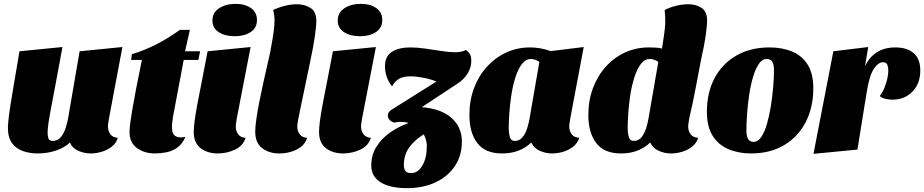

<svg xmlns="http://www.w3.org/2000/svg" viewBox="-20 -776 4794 996"><path d="M176 20Q134 20 98.5 7.5Q63 -5 42 -34Q21 -63 21 -113Q21 -135 27 -180.5Q33 -226 46.5 -306Q60 -386 81 -510L304 -532Q284 -422 269.5 -345.5Q255 -269 245.5 -219Q236 -169 231.5 -138Q227 -107 227 -88Q227 -72 231 -58.5Q235 -45 254 -45Q279 -45 295 -64Q311 -83 320 -110.5Q329 -138 333 -161L393 -510L615 -532L545 -160Q544 -152 542 -140Q540 -128 540 -118Q540 -98 552 -80.5Q564 -63 591 -61Q583 -33 559.5 -15Q536 3 507 11.5Q478 20 451 20Q417 20 385.5 6Q354 -8 343 -37Q315 -10 270.5 5Q226 20 176 20Z M784 20Q729 20 690.5 -8Q652 -36 652 -91Q652 -111 656 -140.5Q660 -170 665.5 -203Q671 -236 677 -266Q683 -296 686 -315L716 -465H660L664 -495Q790 -532 913 -621H965L940 -510H1018L1009 -465H933L877 -168Q876 -155 874 -142.5Q872 -130 872 -118Q872 -79 891.5 -69Q911 -59 942 -66Q926 -29 900 -10.5Q874 8 843.5 14Q813 20 784 20Z M1198 -588Q1148 -588 1115 -609Q1082 -630 1082 -670Q1082 -711 1117 -733.5Q1152 -756 1202 -756Q1251 -756 1282 -734Q1313 -712 1313 -672Q1313 -631 1280 -609.5Q1247 -588 1198 -588ZM1110 20Q1056 20 1020.5 -7.5Q985 -35 985 -92Q985 -113 989.5 -147.5Q994 -182 1001 -220.5Q1008 -259 1015 -293.5Q1022 -328 1026 -349L1057 -510L1280 -532L1208 -160Q1207 -152 1205 -140.5Q1203 -129 1203 -118Q1203 -98 1215 -80.5Q1227 -63 1254 -61Q1241 -19 1198.5 0.5Q1156 20 1110 20Z M1429 20Q1376 20 1340 -7.5Q1304 -35 1304 -92Q1304 -118 1310 -159.5Q1316 -201 1325.5 -249Q1335 -297 1345.5 -344.5Q1356 -392 1365 -431.5Q1374 -471 1379.5 -495Q1385 -519 1384 -519Q1395 -577 1399.5 -610.5Q1404 -644 1404 -668Q1404 -685 1402 -699Q1400 -713 1397 -724Q1423 -737 1456 -745.5Q1489 -754 1520 -754Q1560 -754 1590.5 -735Q1621 -716 1621 -667Q1621 -642 1613.5 -589Q1606 -536 1590 -461Q1571 -369 1558.5 -309.5Q1546 -250 1538.5 -214Q1531 -178 1527.5 -159.5Q1524 -141 1523 -132.5Q1522 -124 1522 -118Q1522 -98 1534 -80.5Q1546 -63 1573 -61Q1565 -33 1542 -15Q1519 3 1489.5 11.5Q1460 20 1429 20Z M1848 -588Q1798 -588 1765 -609Q1732 -630 1732 -670Q1732 -711 1767 -733.5Q1802 -756 1852 -756Q1901 -756 1932 -734Q1963 -712 1963 -672Q1963 -631 1930 -609.5Q1897 -588 1848 -588ZM1760 20Q1706 20 1670.5 -7.5Q1635 -35 1635 -92Q1635 -113 1639.5 -147.5Q1644 -182 1651 -220.5Q1658 -259 1665 -293.5Q1672 -328 1676 -349L1707 -510L1930 -532L1858 -160Q1857 -152 1855 -140.5Q1853 -129 1853 -118Q1853 -98 1865 -80.5Q1877 -63 1904 -61Q1891 -19 1848.5 0.5Q1806 20 1760 20Z M2024 -140Q1992 -152 1992 -177Q1992 -198 2021 -213L2244 -353Q2216 -365 2177.5 -372.5Q2139 -380 2110 -380Q2073 -380 2050.5 -367.5Q2028 -355 2014 -328Q1996 -349 1986.5 -376.5Q1977 -404 1977 -432Q1977 -485 2013.5 -507.5Q2050 -530 2108 -530Q2143 -530 2185.5 -524Q2228 -518 2269.5 -511.5Q2311 -505 2341 -505Q2377 -505 2397 -517Q2414 -504 2419.5 -491.5Q2425 -479 2425 -462Q2425 -427 2406.5 -396Q2388 -365 2356 -344L2168 -220Q2269 -212 2322.5 -164Q2376 -116 2376 -42Q2376 32 2339 86.5Q2302 141 2238 170.5Q2174 200 2092 200Q2004 200 1955 170Q1906 140 1906 82Q1906 29 1932 -13.5Q1958 -56 2002 -87.5Q2046 -119 2100 -138Q2080 -144 2058 -144Q2047 -144 2024 -140ZM2075 80Q2075 100 2083 111Q2091 122 2113 122Q2148 122 2171 83Q2194 44 2194 -18Q2194 -51 2178 -79Q2128 -48 2101.5 -9.5Q2075 29 2075 80Z M2584 20Q2497 20 2456 -34Q2415 -88 2415 -179Q2415 -255 2439 -319Q2463 -383 2506.5 -430.5Q2550 -478 2607 -504Q2664 -530 2730 -530Q2783 -530 2837 -511L3008 -532L2938 -160Q2937 -152 2935 -140Q2933 -128 2933 -118Q2933 -98 2945 -80.5Q2957 -63 2985 -61Q2976 -33 2953 -15Q2930 3 2901 11.5Q2872 20 2844 20Q2810 20 2779.5 6Q2749 -8 2736 -37Q2710 -11 2672 4.5Q2634 20 2584 20ZM2651 -45Q2675 -45 2690.5 -64Q2706 -83 2714.5 -110Q2723 -137 2727 -161L2778 -455Q2766 -463 2755 -466.5Q2744 -470 2735 -470Q2707 -470 2687 -443.5Q2667 -417 2653.5 -374Q2640 -331 2632.5 -282Q2625 -233 2622 -187Q2619 -141 2619 -109Q2619 -87 2624.5 -66Q2630 -45 2651 -45Z M3201 20Q3114 20 3073 -34Q3032 -88 3032 -179Q3032 -255 3056 -319Q3080 -383 3123 -430.5Q3166 -478 3223 -504Q3280 -530 3346 -530Q3362 -530 3382 -529Q3402 -528 3414 -524Q3420 -561 3424.5 -592.5Q3429 -624 3431 -654Q3431 -672 3430.5 -689Q3430 -706 3428 -724Q3452 -737 3485.5 -745.5Q3519 -754 3551 -754Q3592 -754 3621 -734Q3650 -714 3648 -662Q3647 -637 3640.5 -589.5Q3634 -542 3617 -468Q3604 -400 3589.5 -323Q3575 -246 3555 -160Q3554 -152 3552 -140Q3550 -128 3550 -118Q3550 -98 3562 -80.5Q3574 -63 3602 -61Q3593 -33 3570 -15Q3547 3 3518 11.5Q3489 20 3461 20Q3427 20 3396.5 6Q3366 -8 3353 -37Q3327 -11 3289 4.5Q3251 20 3201 20ZM3268 -45Q3292 -45 3307.5 -64Q3323 -83 3331.5 -110Q3340 -137 3344 -161L3395 -455Q3383 -463 3372 -466.5Q3361 -470 3352 -470Q3324 -470 3304 -443.5Q3284 -417 3270.5 -374Q3257 -331 3249.5 -282Q3242 -233 3239 -187Q3236 -141 3236 -109Q3236 -87 3241.5 -66Q3247 -45 3268 -45Z M3876 20Q3811 20 3759 -2Q3707 -24 3677 -71.5Q3647 -119 3647 -196Q3647 -296 3687 -371Q3727 -446 3800 -488Q3873 -530 3972 -530Q4038 -530 4089.5 -508.5Q4141 -487 4170 -440.5Q4199 -394 4199 -318Q4199 -219 4159.5 -142.5Q4120 -66 4047.5 -23Q3975 20 3876 20ZM3890 -40Q3912 -40 3929.5 -66Q3947 -92 3959 -134.5Q3971 -177 3979 -227Q3987 -277 3991 -326Q3995 -375 3995 -413Q3995 -439 3987 -454.5Q3979 -470 3957 -470Q3934 -470 3916.5 -444.5Q3899 -419 3886.5 -377Q3874 -335 3866.5 -285Q3859 -235 3855.5 -186Q3852 -137 3852 -97Q3852 -72 3860 -56Q3868 -40 3890 -40Z M4200 22 4303 -510 4484 -532 4467 -432Q4514 -530 4624 -530Q4686 -530 4720 -500Q4754 -470 4754 -410Q4754 -343 4713.5 -301Q4673 -259 4610 -259Q4591 -259 4572.5 -263.5Q4554 -268 4544 -278Q4563 -302 4575.5 -341Q4588 -380 4588 -411Q4588 -427 4583 -440Q4578 -453 4560 -453Q4536 -453 4513 -419Q4490 -385 4476 -298L4428 0Z"/></svg>

Font: Sansita Swashed Black
Style: Regular
Weight: 900
Designer: Pablo Cosgaya
Foundry: Omnibus-Type
Version: Version 1.003; ttfautohint (v1.8.3)